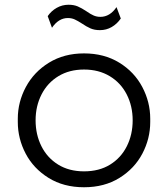

<svg xmlns="http://www.w3.org/2000/svg" viewBox="-20 -772 709 809"><path d="M55 -258V-272Q55 -342 89 -405.5Q123 -469 186.5 -508Q250 -547 334 -547Q419 -547 482.5 -508Q546 -469 579.5 -405.5Q613 -342 613 -272V-258Q613 -188 580 -125Q547 -62 483.5 -22.5Q420 17 334 17Q248 17 184.5 -22.5Q121 -62 88 -125Q55 -188 55 -258ZM539 -265Q539 -325 514 -374Q489 -423 442.5 -451Q396 -479 334 -479Q272 -479 226 -451Q180 -423 155 -374Q130 -325 130 -265Q130 -205 154.5 -156Q179 -107 225 -78.5Q271 -50 334 -50Q398 -50 444 -78.5Q490 -107 514.5 -156Q539 -205 539 -265ZM325 -673Q308 -684 295 -690Q282 -696 266 -696Q227 -696 199 -655L181 -704Q196 -726 219 -739Q242 -752 269 -752Q291 -752 307.5 -745Q324 -738 345 -724Q362 -712 375 -706.5Q388 -701 403 -701Q443 -701 471 -742L489 -694Q473 -671 450.5 -658Q428 -645 401 -645Q378 -645 361 -652.5Q344 -660 325 -673Z"/></svg>

Font: Sora-SIA Light
Style: Regular
Weight: 300
Designer: Jonathan Barnbrook, Julián Moncada
Foundry: Barnbrook Fonts
Version: Version 2.000